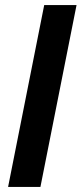

<svg xmlns="http://www.w3.org/2000/svg" viewBox="-20 -740 323 760"><path d="M155 -720H283L140 0H12Z"/></svg>

Font: Albert Sans
Style: Bold Italic
Weight: 700
Italic angle: -11.25°
Designer: Andreas Rasmussen
Foundry: a.Foundry
Version: Version 1.025